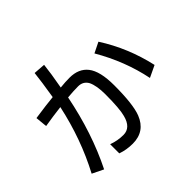

<svg xmlns="http://www.w3.org/2000/svg" viewBox="-171 -936 1262 1262"><g transform="rotate(-45 460.0 -304.5)"><path d="M302 -15Q353 4 407 4Q475 4 497 -82Q512 -135 512 -270Q512 -349 491 -393Q469 -433 422 -433Q381 -433 324 -428Q269 -150 157 74L79 36Q190 -173 243 -419Q166 -410 89 -397L81 -479Q191 -495 254 -501Q275 -630 282 -697L364 -691Q357 -623 336 -508Q382 -513 422 -513Q507 -513 550 -458Q595 -401 595 -270Q595 -94 566 -19Q524 88 410 88Q352 88 302 70ZM795 -138Q756 -330 651 -510L724 -546Q832 -378 877 -177Z"/></g></svg>

Font: LINE Seed Sans KR Regular
Style: Regular
Weight: 400
Designer: LINE VX Design & Sandoll Inc & Dalton Maag Ltd
Foundry: Sandoll Inc.
Version: Version 1.000